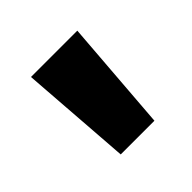

<svg xmlns="http://www.w3.org/2000/svg" viewBox="-82 -794 419 419"><g transform="rotate(-45 127.0 -585.0)"><path d="M199 -714H56L75 -456H179Z"/></g></svg>

Font: Noto Sans Georgian SemiCondensed Bold
Style: Regular
Weight: 700
Width: 4
Designer: Monotype Design Team, Akaki Razmadze
Foundry: Google LLC
Version: Version 2.005